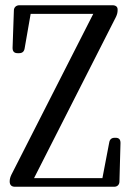

<svg xmlns="http://www.w3.org/2000/svg" viewBox="-20 -726 499 733"><path d="M17 -33C17 -20 24 -13 37 -13H416C428 -13 436 -21 436 -33L440 -180C440 -194 434 -200 421 -200H418C406 -200 399 -194 397 -182L371 -46H110L423 -662C427 -671 429 -678 429 -687V-690C429 -700 422 -706 409 -706H54C42 -706 33 -698 33 -686L28 -543C28 -530 34 -523 47 -523H53C65 -523 72 -529 74 -541L97 -673H336L23 -58C19 -49 17 -42 17 -33Z"/></svg>

Font: 寒蝉锦书宋 CompactLight
Style: Bold
Weight: 400
Width: 4
Designer: 寒蝉锦书宋{Warren} 思源宋体{Ryoko NISHIZUKA 西塚涼子 (kana & ideographs); Frank Grießhammer (Latin, Greek & Cyrillic); Wenlong ZHANG 
Foundry: Adobe & ChillType
Version: Version 2.000;Glyphs 3.1.1 (3135)